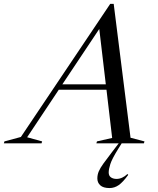

<svg xmlns="http://www.w3.org/2000/svg" viewBox="-102 -745 822 998"><path d="M463 151.5Q463 168.5 474.5 176.8Q486 185 504 185Q533 185 560.5 159.5L564.5 164Q537 202 515 217.2Q493 232.5 467.5 232.5Q435 232.5 419.5 218.5Q404 204.5 404 182.5Q404 163 411.5 145.5Q419 128 435.5 105.2Q452 82.5 479.5 46.5L515 0H399L402 -10L481 -28L451.5 -278.5H203.5L39 -31.5L117 -10L114 0H-82L-79 -10L6.5 -33L471 -725H489L576.5 -29L649 -10L646 0H530.5L513 28Q480 81 471.5 107.8Q463 134.5 463 151.5ZM222 -306.5H448L414 -594.5Z"/></svg>

Font: Newsreader Display
Style: Italic
Weight: 400
Italic angle: -17°
Designer: Hugues Gentile
Foundry: Production Type
Version: Version 1.001